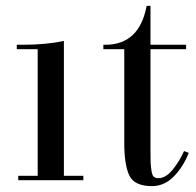

<svg xmlns="http://www.w3.org/2000/svg" viewBox="-20 -612 665 652"><path d="M197 -473V-15H263V0H42V-15H108V-445H37V-460H58Q136 -460 197 -473Z M491 -445V-105Q491 -73 491.5 -60Q492 -47 494.5 -31.5Q497 -16 502.5 -11.5Q508 -7 518 -7Q543 -7 566.5 -36Q590 -65 605 -99L621 -93Q602 -45 570 -12.5Q538 20 496 20Q437 20 419.5 -15.5Q402 -51 402 -127V-445H331V-460H338Q453 -460 478 -592H491V-460H612V-445Z"/></svg>

Font: Elsie Swash Caps
Style: Regular
Weight: 400
Designer: Alejandro Inler
Foundry: Alejandro Inler
Version: 1.001